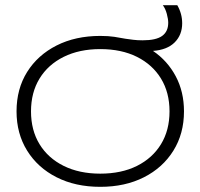

<svg xmlns="http://www.w3.org/2000/svg" viewBox="-20 -711 774 743"><path d="M368 12Q272 12 199 -25Q126 -62 85 -128Q44 -194 44 -280Q44 -367 85 -432.5Q126 -498 199 -535Q272 -572 368 -572Q400 -572 422.5 -568.5Q445 -565 466 -561Q480 -559 496 -557Q512 -555 532 -555Q584 -555 607.5 -572Q631 -589 631 -623Q631 -637 625.5 -657.5Q620 -678 610 -691H666Q685 -658 685 -621Q685 -576 656 -547Q627 -518 572 -514Q628 -476 660 -416Q692 -356 692 -280Q692 -194 651 -128Q610 -62 537 -25Q464 12 368 12ZM368 -39Q450 -39 510 -69Q570 -99 603 -153Q636 -207 636 -280Q636 -353 603 -407Q570 -461 510 -491Q450 -521 368 -521Q287 -521 226.5 -491Q166 -461 133 -407Q100 -353 100 -280Q100 -207 133 -153Q166 -99 226.5 -69Q287 -39 368 -39Z"/></svg>

Font: Unbounded ExtraLight
Style: Regular
Weight: 250
Designer: Luke Prowse, Jean-Baptiste Morizot, Fátima Lázaro, Florian Runge
Foundry: NaN
Version: Version 1.701;gftools[0.9.28.dev5+ged2979d]